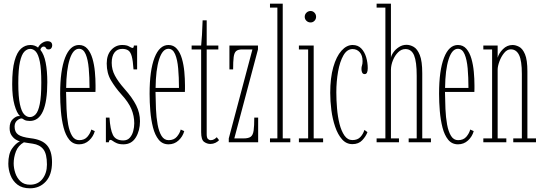

<svg xmlns="http://www.w3.org/2000/svg" viewBox="-20 -770 2938 1039"><path d="M142.5 249Q100 249 74.2 229Q48.5 209 36.8 178.2Q25 147.5 25 116Q25 63 45.2 34Q65.5 5 87.5 -5Q80 -6.5 66.8 -14Q53.5 -21.5 42.8 -37Q32 -52.5 32 -77Q32 -110 50 -126Q68 -142 81.5 -142Q83 -142 85.5 -142Q88 -142 88.5 -141.5Q71 -157.5 58.5 -201.8Q46 -246 46 -314Q46 -394 58.8 -440.5Q71.5 -487 93.8 -506.8Q116 -526.5 144.5 -526.5Q168.5 -526.5 186 -512.5Q193.5 -528 208 -537.5Q222.5 -547 236.5 -547Q262.5 -547 262.5 -524Q262.5 -515 257.2 -508.8Q252 -502.5 243 -502.5Q232 -502.5 228.5 -510.2Q225 -518 215.5 -518Q209.5 -518 204.8 -512.8Q200 -507.5 198.5 -500.5Q218.5 -476 227.2 -431Q236 -386 236 -325.5Q236 -115.5 141.5 -115.5Q122.5 -115.5 112.2 -121.2Q102 -127 101 -128Q99.5 -129 96.5 -129Q86 -129 72.5 -117.8Q59 -106.5 59 -84.5Q59 -56 77.8 -42Q96.5 -28 145.5 -22Q207 -15 234.2 16Q261.5 47 261.5 107.5Q261.5 175.5 228 212.2Q194.5 249 142.5 249ZM141.5 -136.5Q159 -136.5 173 -151.5Q187 -166.5 195.2 -206.8Q203.5 -247 203.5 -323.5Q203.5 -397 195.5 -436.2Q187.5 -475.5 174 -490.5Q160.5 -505.5 143.5 -505.5Q126.5 -505.5 111.8 -490.5Q97 -475.5 88 -435.2Q79 -395 79 -320Q79 -245.5 87.8 -205.8Q96.5 -166 110.8 -151.2Q125 -136.5 141.5 -136.5ZM142.5 229.5Q185.5 229.5 209.8 198.2Q234 167 234 120.5Q234 62.5 214.5 37.8Q195 13 157 7.5Q136.5 4.5 125.5 2.8Q114.5 1 109.5 0Q78.5 17.5 66.2 49.5Q54 81.5 54 114Q54 140 63 166.8Q72 193.5 91.2 211.5Q110.5 229.5 142.5 229.5Z M408 11Q375 11 354.8 -14Q334.5 -39 324 -80Q313.5 -121 309.5 -169Q305.5 -217 305.5 -262.5Q305.5 -389 332.2 -457.8Q359 -526.5 407.5 -526.5Q435.5 -526.5 453.2 -506Q471 -485.5 480.5 -452.5Q490 -419.5 493.5 -381.5Q497 -343.5 497 -308Q497 -299 497 -290.2Q497 -281.5 496.5 -272.5H337.5Q338 -226.5 340 -180.2Q342 -134 349 -95.8Q356 -57.5 370.2 -34.5Q384.5 -11.5 408.5 -11.5Q437.5 -11.5 453.2 -30.2Q469 -49 474 -69L493 -60.5Q485 -31 462.2 -10Q439.5 11 408 11ZM407.5 -506Q375.5 -506 357.2 -449.2Q339 -392.5 338 -294H464.5Q464.5 -351.5 460.2 -399.8Q456 -448 443.5 -477Q431 -506 407.5 -506Z M648 11Q626 11 612.2 5Q598.5 -1 590.8 -7Q583 -13 577.5 -13Q570 -13 569 0H553V-133.5H572.5Q576.5 -69 591.2 -39.5Q606 -10 647 -10Q669.5 -10 682.5 -24.8Q695.5 -39.5 701 -60.8Q706.5 -82 706.5 -103Q706.5 -143 691 -180Q675.5 -217 636.5 -259.5Q604 -295.5 580.8 -334.8Q557.5 -374 557.5 -426.5Q557.5 -473 582 -499.8Q606.5 -526.5 641 -526.5Q666 -526.5 678.8 -518.5Q691.5 -510.5 698 -510.5Q703.5 -510.5 704.5 -523.5H722V-394.5H702.5Q699.5 -441.5 693 -465.2Q686.5 -489 674 -497.2Q661.5 -505.5 641.5 -505.5Q614.5 -505.5 599.5 -485.8Q584.5 -466 584.5 -430Q584.5 -393.5 601.8 -361Q619 -328.5 653 -290Q697 -240.5 717.2 -199.5Q737.5 -158.5 737.5 -114Q737.5 -63 714.8 -26Q692 11 648 11Z M892 11Q859 11 838.8 -14Q818.5 -39 808 -80Q797.5 -121 793.5 -169Q789.5 -217 789.5 -262.5Q789.5 -389 816.2 -457.8Q843 -526.5 891.5 -526.5Q919.5 -526.5 937.2 -506Q955 -485.5 964.5 -452.5Q974 -419.5 977.5 -381.5Q981 -343.5 981 -308Q981 -299 981 -290.2Q981 -281.5 980.5 -272.5H821.5Q822 -226.5 824 -180.2Q826 -134 833 -95.8Q840 -57.5 854.2 -34.5Q868.5 -11.5 892.5 -11.5Q921.5 -11.5 937.2 -30.2Q953 -49 958 -69L977 -60.5Q969 -31 946.2 -10Q923.5 11 892 11ZM891.5 -506Q859.5 -506 841.2 -449.2Q823 -392.5 822 -294H948.5Q948.5 -351.5 944.2 -399.8Q940 -448 927.5 -477Q915 -506 891.5 -506Z M1118.5 9Q1100 9 1084.2 -2.5Q1068.5 -14 1068.5 -55V-502.5H1017V-523.5H1068.5Q1070.5 -540 1073 -581Q1075.5 -622 1076.5 -660H1098.5V-523.5H1161.5V-502.5H1098.5V-44Q1098.5 -24.5 1105.2 -18Q1112 -11.5 1120.5 -11.5Q1131.5 -11.5 1140.2 -17.2Q1149 -23 1153 -27.5L1165.5 -11.5Q1158.5 -3.5 1145.8 2.8Q1133 9 1118.5 9Z M1218 0V-21L1346 -502.5H1290.5Q1268 -502.5 1257.8 -493.5Q1247.5 -484.5 1244.5 -461Q1241.5 -437.5 1241.5 -394.5H1221.5V-523.5H1376V-502.5L1248 -21H1298Q1324.5 -21 1336.8 -30Q1349 -39 1352.5 -63.5Q1356 -88 1356 -133.5H1377V0Z M1441 0V-21H1481V-729H1441V-750H1510V-21H1551V0Z M1661 -648.5Q1647.5 -648.5 1638.2 -657.5Q1629 -666.5 1629 -679Q1629 -692 1638.2 -701.2Q1647.5 -710.5 1661 -710.5Q1673 -710.5 1681.8 -701.2Q1690.5 -692 1690.5 -679Q1690.5 -666.5 1681.8 -657.5Q1673 -648.5 1661 -648.5ZM1597.5 0V-21H1647.5V-502.5H1597.5V-523.5H1677.5V-21H1728.5V0Z M1887 10Q1854 10 1831 -16Q1808 -42 1793.8 -83.8Q1779.5 -125.5 1773.2 -174Q1767 -222.5 1767 -267.5Q1767 -348.5 1783.5 -406.5Q1800 -464.5 1827.8 -495.5Q1855.5 -526.5 1888 -526.5Q1917 -526.5 1935 -507.8Q1953 -489 1961.5 -460.2Q1970 -431.5 1970 -401Q1970 -369 1953.5 -369Q1944 -369 1940 -377Q1936 -385 1936 -396.5Q1936 -408 1939 -416Q1942 -424 1942 -439Q1942 -470 1926.8 -487.2Q1911.5 -504.5 1888 -504.5Q1858 -504.5 1838.5 -470.5Q1819 -436.5 1809.5 -382.8Q1800 -329 1800 -270Q1800 -229 1803.8 -184Q1807.5 -139 1817.2 -100Q1827 -61 1844 -36.5Q1861 -12 1887 -12Q1915 -12 1930.2 -28.5Q1945.5 -45 1952 -67L1968.5 -55Q1960 -32 1940.2 -11Q1920.5 10 1887 10Z M2018 0V-21H2065.5V-729H2018V-750H2095.5V-457Q2097 -469.5 2108.5 -486.2Q2120 -503 2138.8 -515.2Q2157.5 -527.5 2180 -527.5Q2199.5 -527.5 2219 -516.2Q2238.5 -505 2251.8 -472Q2265 -439 2265 -373.5V-21H2312V0H2191.5V-21H2235V-360Q2235 -436.5 2220.8 -470.5Q2206.5 -504.5 2174 -504.5Q2152 -504.5 2134.5 -487.2Q2117 -470 2106.5 -444.2Q2096 -418.5 2095.5 -393V-21H2139V0Z M2458.5 11Q2425.5 11 2405.2 -14Q2385 -39 2374.5 -80Q2364 -121 2360 -169Q2356 -217 2356 -262.5Q2356 -389 2382.8 -457.8Q2409.5 -526.5 2458 -526.5Q2486 -526.5 2503.8 -506Q2521.5 -485.5 2531 -452.5Q2540.5 -419.5 2544 -381.5Q2547.5 -343.5 2547.5 -308Q2547.5 -299 2547.5 -290.2Q2547.5 -281.5 2547 -272.5H2388Q2388.5 -226.5 2390.5 -180.2Q2392.5 -134 2399.5 -95.8Q2406.5 -57.5 2420.8 -34.5Q2435 -11.5 2459 -11.5Q2488 -11.5 2503.8 -30.2Q2519.5 -49 2524.5 -69L2543.5 -60.5Q2535.5 -31 2512.8 -10Q2490 11 2458.5 11ZM2458 -506Q2426 -506 2407.8 -449.2Q2389.5 -392.5 2388.5 -294H2515Q2515 -351.5 2510.8 -399.8Q2506.5 -448 2494 -477Q2481.5 -506 2458 -506Z M2595.5 0V-21H2643V-502.5H2595.5V-523.5H2673V-457.5Q2679.5 -482 2701.8 -504.2Q2724 -526.5 2754 -526.5Q2770.5 -526.5 2789.2 -516.8Q2808 -507 2821 -476.5Q2834 -446 2834 -383.5V-21H2880.5V0H2757.5V-21H2804V-370Q2804 -441.5 2789 -472.2Q2774 -503 2744 -503Q2724 -503 2708 -483.2Q2692 -463.5 2682.5 -437.5Q2673 -411.5 2673 -392.5V-21H2720V0Z"/></svg>

Font: Imbue 50pt Thin
Style: Regular
Weight: 100
Designer: Tyler Finck
Foundry: Etcetera Type Company
Version: Version 1.102; ttfautohint (v1.8.3)